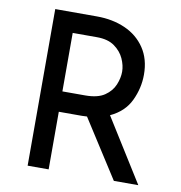

<svg xmlns="http://www.w3.org/2000/svg" viewBox="-81 -798 822 873"><g transform="rotate(10 330.0 -361.5)"><path d="M297 -723Q369 -723 427 -697.5Q485 -672 519 -621.5Q553 -571 553 -499Q553 -437 525.5 -379Q498 -321 433 -291L615 0H502L331 -267Q320 -266 308 -266H201V0H104V-723ZM306 -360Q364 -360 395.5 -381.5Q427 -403 440 -434.5Q453 -466 453 -495Q453 -524 439 -555Q425 -586 394.5 -608Q364 -630 313 -630H201V-360Z"/></g></svg>

Font: Synthetic
Style: Regular
Weight: 400
Designer: Santiago Orozco
Foundry: Typemade
Version: Version 2.000; ttfautohint (v1.8.4.7-5d5b)